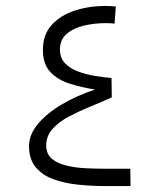

<svg xmlns="http://www.w3.org/2000/svg" viewBox="-20 -629 529 649"><path d="M357.9 -299.8Q324.2 -284.7 285.9 -269Q247.6 -253.4 213.4 -235.4Q179.2 -217.3 157.7 -193.4Q136.2 -169.4 136.2 -137.2Q136.2 -107.9 156 -91.8Q175.8 -75.7 207.3 -68.6Q238.8 -61.5 274.2 -60.1Q309.6 -58.6 341.3 -58.6H420.4L421.4 0H337.9Q289.1 0 242.7 -4.9Q196.3 -9.8 159.2 -23.7Q122.1 -37.6 100.1 -64.5Q78.1 -91.3 78.1 -135.3Q78.1 -173.8 108.2 -210Q138.2 -246.1 189 -276.1Q239.7 -306.2 301.3 -326.2Q256.8 -333.5 216.6 -345.9Q176.3 -358.4 150.6 -385Q125 -411.6 125 -460.4Q125 -511.7 154.5 -544.4Q184.1 -577.1 232.2 -593Q280.3 -608.9 335.4 -608.9Q353.5 -608.9 371.6 -606.9L367.2 -549.3Q352.1 -550.8 336.4 -550.8Q299.3 -550.8 263.9 -542.5Q228.5 -534.2 205.6 -514.6Q182.6 -495.1 182.6 -461.9Q182.6 -433.6 199 -416Q215.3 -398.4 241.9 -388.2Q268.6 -377.9 298.8 -372.8Q329.1 -367.7 356.9 -365.2Z"/></svg>

Font: Vazir Thin UI
Style: Thin-UI
Weight: 100
Designer: Saber Rastikerdar
Foundry: Saber Rastikerdar
Version: Version 30.0.0